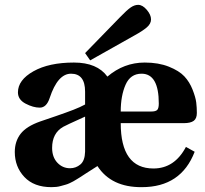

<svg xmlns="http://www.w3.org/2000/svg" viewBox="-20 -760 846 792"><path d="M331 -541 476 -690Q504 -719 519.5 -729.5Q535 -740 550 -740Q568 -740 585.5 -719.5Q603 -699 603 -680Q603 -662 585.5 -647Q568 -632 535 -614L352 -511ZM41 -133Q41 -177 65 -208Q89 -239 146 -259Q164 -265 209 -280.5Q254 -296 282.5 -307Q311 -318 331 -329V-382Q331 -456 273 -456Q218 -456 185 -356Q172 -316 144 -316Q117 -316 85.5 -332.5Q54 -349 54 -379Q54 -430 118 -466Q182 -502 285 -502Q381 -502 423 -444Q491 -502 577 -502Q634 -502 676.5 -485Q719 -468 740.5 -445Q762 -422 774.5 -390Q787 -358 789.5 -337Q792 -316 792 -294Q792 -271 779 -261.5Q766 -252 738 -252H478Q478 -65 613 -65Q700 -65 747 -154L783 -134Q727 12 565 12Q439 13 382 -75L335 -45Q333 -44 323.5 -37.5Q314 -31 310.5 -29Q307 -27 297.5 -21Q288 -15 282.5 -12Q277 -9 267.5 -4.5Q258 0 250 2Q242 4 232 7Q222 10 212 11Q202 12 192 12Q120 12 80.5 -30Q41 -72 41 -133ZM195 -150Q195 -112 216.5 -89Q238 -66 269 -66Q293 -66 311.5 -81.5Q330 -97 331 -134V-279Q249 -242 241 -237Q195 -211 195 -150ZM478 -300H604Q622 -300 628.5 -306.5Q635 -313 635 -333Q635 -456 564 -456Q518 -456 498 -410.5Q478 -365 478 -300Z"/></svg>

Font: Heuristica
Style: Bold
Weight: 700
Version: Version 1.0.2